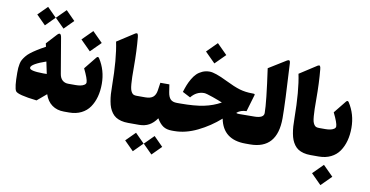

<svg xmlns="http://www.w3.org/2000/svg" viewBox="-96 -1136 3173 1648"><g transform="rotate(10 1490.5 -311.5)"><path d="M364.3 -861.8 444.3 -781.2 364.3 -700.7 283.7 -781.2ZM202.1 -861.8 282.2 -781.2 202.1 -700.7 121.6 -781.2ZM259.8 -292Q279.8 -292 290.5 -292.5L268.6 -397Q210.4 -377.4 175.3 -357.4Q140.1 -337.4 140.1 -320.3Q140.1 -293 259.8 -292ZM501 0H491.7Q430.2 0 387.2 -31Q344.2 -62 324.2 -122.1L243.2 -53.7Q75.2 -72.8 57.1 -101.1Q39.1 -129.4 39.1 -258.8Q39.1 -284.2 40.3 -300.5Q41.5 -316.9 45.7 -337.4Q49.8 -357.9 58.1 -373Q66.4 -388.2 81.1 -406.7Q95.7 -425.3 117.7 -442.4Q139.6 -459.5 170.7 -479.2Q201.7 -499 243.2 -521L236.8 -549.8L318.8 -639.2Q348.6 -671.4 356.9 -622.1L409.2 -313.5Q415 -278.3 435.3 -260Q455.6 -241.7 486.8 -241.7H501Q513.2 -241.7 513.2 -147.9V-83.5Q513.2 0 501 0Z M496.1 0Q469.2 0 469.2 -83.5V-147.9Q469.2 -241.7 496.1 -241.7H550.8Q573.7 -241.7 592.8 -245.4Q611.8 -249 625.7 -258.1Q639.6 -267.1 639.6 -280.8Q639.6 -310.5 597.7 -396L685.1 -504.4Q698.2 -520.5 709 -503.9Q770.5 -408.7 770.5 -290Q770.5 -229 756.6 -177.5Q742.7 -126 715.1 -85.7Q687.5 -45.4 641.6 -22.7Q595.7 0 536.1 0ZM620.6 -724.6 709 -636.2 620.6 -547.9 532.2 -636.2Z M1016.6 -479.5Q1016.6 -427.7 1017.3 -395.5Q1018.1 -363.3 1020.5 -333.7Q1022.9 -304.2 1027.1 -288.8Q1031.2 -273.4 1039.1 -261.5Q1046.9 -249.5 1057.1 -245.6Q1067.4 -241.7 1083 -241.7H1086.9Q1099.1 -241.7 1099.1 -147.9V-83.5Q1099.1 0 1086.9 0H1050.8Q1016.6 0 989.5 -7.1Q962.4 -14.2 942.9 -26.6Q923.3 -39.1 908.7 -59.1Q894 -79.1 885 -101.8Q876 -124.5 870.4 -155.3Q864.7 -186 862.5 -217.3Q860.4 -248.5 860.4 -288.1Q858.4 -526.4 828.1 -669.4L979.5 -767.1Q992.2 -773.9 997.8 -767.6Q1003.4 -761.2 1005.4 -740.2Q1016.6 -624 1016.6 -479.5Z M1294.9 71.3 1375 151.9 1294.9 232.4 1214.4 151.9ZM1132.8 71.3 1212.9 151.9 1132.8 232.4 1052.2 151.9ZM1082 -241.7H1156.7Q1203.1 -241.7 1225.6 -260.7Q1248 -279.8 1253.9 -319.8L1263.7 -387.2H1342.3L1352.5 -321.3Q1358.9 -279.8 1377.4 -260.7Q1396 -241.7 1433.6 -241.7H1442.4Q1454.6 -241.7 1454.6 -147.9V-83.5Q1454.6 0 1442.4 0H1432.1Q1385.3 0 1355.2 -20Q1325.2 -40 1299.8 -84Q1270 -41 1232.9 -20.5Q1195.8 0 1145.5 0H1082Q1055.2 0 1055.2 -83.5V-147.9Q1055.2 -241.7 1082 -241.7Z M1691.4 -808.1 1779.8 -719.7 1691.4 -631.3 1603 -719.7ZM1536.6 -308.1 1467.8 -343.8Q1478.5 -378.9 1489 -405.5Q1499.5 -432.1 1516.6 -461.7Q1533.7 -491.2 1553.5 -510.5Q1573.2 -529.8 1601.8 -542.5Q1630.4 -555.2 1664.6 -555.2Q1711.4 -555.2 1818.4 -502.4Q1896.5 -463.9 1946.5 -449.2Q1996.6 -434.6 2055.2 -434.6Q2072.3 -434.6 2076.2 -432.6Q2080.1 -430.7 2078.1 -422.9L2034.7 -275.9Q1983.9 -275.4 1951.2 -247.1Q1952.6 -240.7 1974.6 -240.7L2099.6 -241.7Q2111.8 -241.7 2111.8 -147.9V-83.5Q2111.8 0 2099.6 0H2073.2Q1878.4 0 1843.8 -177.2Q1757.3 -100.6 1654.1 -50.3Q1550.8 0 1452.6 0H1437.5Q1410.6 0 1410.6 -83.5V-147.9Q1410.6 -241.7 1437.5 -241.7H1462.4Q1586.9 -241.7 1667 -258.3Q1747.1 -274.9 1813 -312Q1780.8 -325.7 1728.5 -344.2Q1667.5 -365.7 1649.9 -365.7Q1582.5 -365.7 1536.6 -308.1Z M2094.7 -241.7H2105.5Q2190.9 -241.7 2190.9 -287.1Q2190.9 -378.4 2149.4 -670.4L2301.8 -764.6Q2327.1 -779.3 2329.1 -748.5Q2349.6 -396.5 2349.6 -270Q2349.6 0 2112.3 0H2094.7Q2067.9 0 2067.9 -83.5V-147.9Q2067.9 -241.7 2094.7 -241.7Z M2606.4 -479.5Q2606.4 -427.7 2607.2 -395.5Q2607.9 -363.3 2610.4 -333.7Q2612.8 -304.2 2616.9 -288.8Q2621.1 -273.4 2628.9 -261.5Q2636.7 -249.5 2647 -245.6Q2657.2 -241.7 2672.9 -241.7H2676.8Q2689 -241.7 2689 -147.9V-83.5Q2689 0 2676.8 0H2640.6Q2606.4 0 2579.3 -7.1Q2552.2 -14.2 2532.7 -26.6Q2513.2 -39.1 2498.5 -59.1Q2483.9 -79.1 2474.9 -101.8Q2465.8 -124.5 2460.2 -155.3Q2454.6 -186 2452.4 -217.3Q2450.2 -248.5 2450.2 -288.1Q2448.2 -526.4 2418 -669.4L2569.3 -767.1Q2582 -773.9 2587.6 -767.6Q2593.3 -761.2 2595.2 -740.2Q2606.4 -624 2606.4 -479.5Z M2769 62.5 2857.4 150.9 2769 239.3 2680.7 150.9ZM2671.9 0Q2645 0 2645 -83.5V-147.9Q2645 -241.7 2671.9 -241.7H2726.6Q2749.5 -241.7 2768.6 -245.4Q2787.6 -249 2801.5 -258.1Q2815.4 -267.1 2815.4 -280.8Q2815.4 -310.5 2773.4 -396L2860.8 -504.4Q2874 -520.5 2884.8 -503.9Q2946.3 -408.7 2946.3 -290Q2946.3 -229 2932.4 -177.5Q2918.5 -126 2890.9 -85.7Q2863.3 -45.4 2817.4 -22.7Q2771.5 0 2711.9 0Z"/></g></svg>

Font: Sahel Black FD
Style: Black-FD
Weight: 900
Foundry: Saber Rastikerdar (saber.rastikerdar@gmail.com)
Version: Version 3.3.1